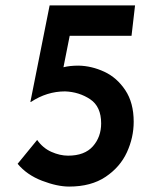

<svg xmlns="http://www.w3.org/2000/svg" viewBox="-20 -680 559 708"><path d="M473 -231Q473 -173 448 -118.5Q423 -64 369.5 -28Q316 8 235 8Q191 8 135 -13.5Q79 -35 45 -76L117 -164Q138 -134 169.5 -120Q201 -106 231 -106Q292 -106 322.5 -140.5Q353 -175 353 -225Q353 -287 312.5 -314Q272 -341 220 -343Q153 -343 94 -304H92L163 -660H478L465 -548H237L214 -432Q237 -438 270 -438Q318 -437 364.5 -415.5Q411 -394 442 -347.5Q473 -301 473 -231Z"/></svg>

Font: Josefin Sans SemiBold
Style: Italic
Weight: 600
Italic angle: -7°
Designer: Santiago Orozco
Foundry: Typemade
Version: Version 2.000